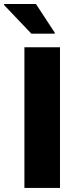

<svg xmlns="http://www.w3.org/2000/svg" viewBox="-48 -919 385 939"><path d="M71.4 0V-688H245.4V0ZM105.4 -754.3 -27.8 -894.2V-899.5H127.8L219.5 -759.6V-754.3Z"/></svg>

Font: Saira Thin
Style: Regular
Weight: 100
Designer: Hector Gatti with collaboration of the Omnibus-Type team
Foundry: Omnibus-Type
Version: Version 1.101